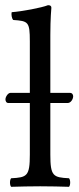

<svg xmlns="http://www.w3.org/2000/svg" viewBox="-20 -718 304 740"><path d="M174 -321H241C253 -321 262 -336 262 -347C262 -352 259 -360 250 -360H174V-583C174 -648 178 -688 178 -688C178 -695 174 -698 165 -698C140 -688 65 -674 25 -671C23 -663 25 -647 31 -641C89 -637 95 -634 95 -559V-360H20C11 -360 1 -345 1 -335C1 -329 4 -321 12 -321H95V-122C95 -39 84 -34 23 -31C17 -25 17 -4 23 2C58 1 95 0 135 0C175 0 213 1 246 2C252 -4 252 -25 246 -31C185 -34 174 -39 174 -122Z"/></svg>

Font: Libertinus Serif
Style: Regular
Weight: 400
Designer: Philipp H. Poll, Khaled Hosny
Foundry: Caleb Maclennan
Version: Version 7.050;RELEASE